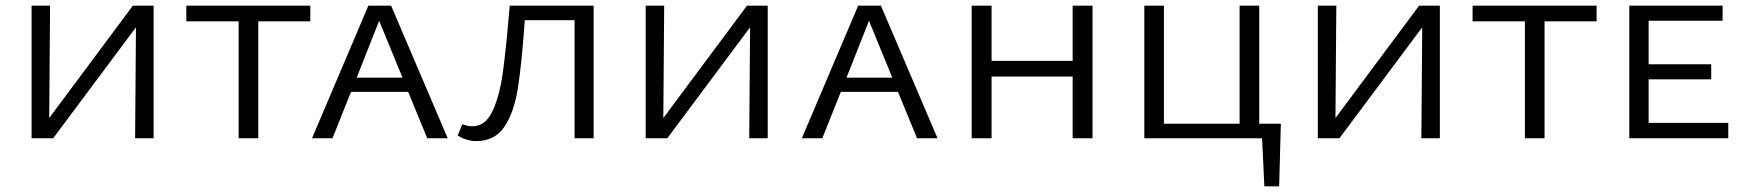

<svg xmlns="http://www.w3.org/2000/svg" viewBox="-20 -486 6138 675"><path d="M520 0H455L458 -390L167 0H91V-466H156L153 -71L447 -466H520Z M1071 -411H888V0H819V-411H635V-466H1071Z M1415 -163H1214L1149 0H1077L1275 -466H1355L1554 0H1482ZM1395 -213 1313 -413 1234 -213Z M2067 0H2000V-415H1825Q1814 -260 1800.5 -175Q1787 -90 1753 -40Q1719 10 1654 10Q1622 10 1589 -9L1605 -49Q1627 -42 1641 -42Q1686 -42 1711 -94.5Q1736 -147 1747.5 -229Q1759 -311 1772 -466H2067Z M2679 0H2614L2617 -390L2326 0H2250V-466H2315L2312 -71L2606 -466H2679Z M3137 -163H2936L2871 0H2799L2997 -466H3077L3276 0H3204ZM3117 -213 3035 -413 2956 -213Z M3821 -466V0H3751V-217H3466V0H3396V-466H3466V-272H3751V-466Z M4477 169H4425L4417 0H4003V-466H4072V-51H4338V-466H4407V-51H4483Z M5042 0H4977L4980 -390L4689 0H4613V-466H4678L4675 -71L4969 -466H5042Z M5593 -411H5410V0H5341V-411H5157V-466H5593Z M6056 -54V0H5708V-466H6036V-413H5776V-260H5996V-207H5776V-54Z"/></svg>

Font: Ysabeau SC
Style: Regular
Weight: 400
Designer: Christian Thalmann (Catharsis Fonts)
Version: Version 0.003